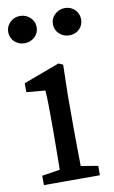

<svg xmlns="http://www.w3.org/2000/svg" viewBox="-83 -760 477 804"><g transform="rotate(-10 155.5 -357.5)"><path d="M61 -599Q36 -599 18.5 -615.5Q1 -632 1 -657Q1 -681 18.5 -698Q36 -715 61 -715Q86 -715 104 -698Q122 -681 122 -657Q122 -632 104 -615.5Q86 -599 61 -599ZM251 -599Q227 -599 209 -615.5Q191 -632 191 -657Q191 -681 209 -698Q227 -715 251 -715Q277 -715 294 -698Q311 -681 311 -657Q311 -632 294 -615.5Q277 -599 251 -599ZM37 0V-40L147 -57H172L275 -40V0ZM112 0Q113 -25 113.5 -62.5Q114 -100 114.5 -140Q115 -180 115 -212V-260Q115 -300 114.5 -329Q114 -358 112 -389L32 -396V-434L185 -491L204 -483L201 -352V-212Q201 -180 201.5 -140Q202 -100 202.5 -62.5Q203 -25 204 0Z"/></g></svg>

Font: Source Serif 4 18pt
Style: Regular
Weight: 400
Designer: Frank Grießhammer
Foundry: Adobe Systems Incorporated
Version: Version 4.004;hotconv 1.0.116;makeotfexe 2.5.65601